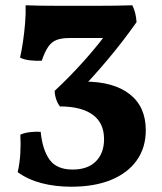

<svg xmlns="http://www.w3.org/2000/svg" viewBox="-20 -698 613 727"><path d="M250 9Q189 9 137.5 -4.5Q86 -18 47 -46Q55 -82 57 -118Q59 -154 57 -188Q72 -195 93 -197.5Q114 -200 134 -199Q141 -130 168 -93Q195 -56 255 -56Q312 -56 343 -87Q374 -118 374 -171Q374 -233 330.5 -264Q287 -295 207 -295Q198 -306 192.5 -323Q187 -340 187 -354Q245 -408 299.5 -469Q354 -530 398 -591L405 -554H242Q214 -554 195 -547Q176 -540 163 -521.5Q150 -503 138 -468Q117 -467 94 -469.5Q71 -472 56 -480Q62 -506 67 -540Q72 -574 75 -610Q78 -646 77 -678Q98 -677 133.5 -676.5Q169 -676 208.5 -676Q248 -676 279 -676Q312 -676 346 -676Q380 -676 414.5 -676.5Q449 -677 481 -678Q488 -664 492 -648Q496 -632 497 -614Q447 -543 390 -475Q333 -407 272 -344L300 -389Q410 -389 471 -341.5Q532 -294 532 -205Q532 -139 498 -91Q464 -43 401 -17Q338 9 250 9Z"/></svg>

Font: Vollkorn
Style: Bold
Weight: 700
Designer: Friedrich Althausen
Foundry: Friedrich Althausen
Version: Version 5.000